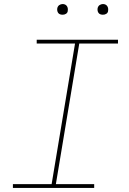

<svg xmlns="http://www.w3.org/2000/svg" viewBox="-20 -932 640 952"><path d="M44 0V-19H236L352 -716H162V-735H565V-716H373L257 -19H447V0ZM490 -859Q484 -859 478 -861Q472 -863 468.5 -868Q465 -873 464 -879Q463 -885 464 -891Q465 -896 467.5 -900Q470 -904 473.5 -906.5Q477 -909 481.5 -910.5Q486 -912 490 -912Q497 -912 502.5 -909.5Q508 -907 511.5 -902Q515 -897 516 -891Q517 -885 516 -879Q516 -874 513.5 -870Q511 -866 507 -863.5Q503 -861 499 -860Q495 -859 490 -859ZM290 -859Q284 -859 278 -861Q272 -863 268.5 -868Q265 -873 264 -879Q263 -885 264 -891Q265 -896 267.5 -900Q270 -904 273.5 -906.5Q277 -909 281.5 -910.5Q286 -912 290 -912Q297 -912 302.5 -909.5Q308 -907 311.5 -902Q315 -897 316 -891Q317 -885 316 -879Q316 -874 313.5 -870Q311 -866 307 -863.5Q303 -861 299 -860Q295 -859 290 -859Z"/></svg>

Font: Iosevka Slab ThExObl
Style: Regular
Weight: 100
Width: 7
Italic angle: -9°
Monospace: yes
Designer: Belleve Invis
Foundry: Belleve Invis
Version: Version 11.1.1; ttfautohint (v1.8.3)